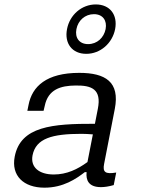

<svg xmlns="http://www.w3.org/2000/svg" viewBox="-20 -856 660 888"><path d="M346.5 -519C195.5 -519 128.5 -457 112 -370.5L106.5 -343.5H181.5L187 -366.5C202.5 -442.5 260.5 -460 330 -460.5C404 -461.5 450.5 -443.5 432.5 -352.5L419 -283.5C222 -284 75 -272 48 -131.5C31 -43.5 89 12 185.5 12C273 12 332 -29 372.5 -60H380.5C376.5 -22 390.5 9.5 447 9.5C463.5 9.5 483.5 6.5 506 0L517.5 -58C467 -49.5 454 -59.5 461.5 -98L511 -352.5C535 -477 468 -519 346.5 -519ZM379 -607C444 -607 499.5 -655.5 512.5 -721.5C525 -787.5 488.5 -835.5 423 -835.5C358 -835.5 302.5 -787.5 290 -721.5C277 -655.5 313.5 -607 379 -607ZM387.5 -652C346.5 -652 325.5 -681.5 333.5 -721.5C341 -761 373 -790.5 414.5 -790.5C455.5 -790.5 476 -761 468.5 -721.5C460.5 -681.5 429 -652 387.5 -652ZM130.5 -137.5C146 -216 221 -237 357 -237C372 -237 391 -236 409.5 -234.5L384.5 -106.5C338.5 -73 289 -49 228.5 -49C161.5 -49 120 -82 130.5 -137.5Z"/></svg>

Font: Monaspace Neon Light
Style: Italic
Weight: 300
Italic angle: -11°
Designer: Riley Cran & the Lettermatic Team
Foundry: Lettermatic
Version: Version 1.200 (Monaspace Neon)